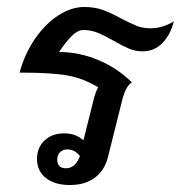

<svg xmlns="http://www.w3.org/2000/svg" viewBox="-20 -524 518 550"><path d="M478 -463Q469 -426 446 -401.5Q423 -377 388 -377Q368 -377 350 -384.5Q332 -392 306 -407Q278 -423 259 -430.5Q240 -438 219 -438Q203 -438 186.5 -422Q170 -406 149 -375Q206 -375 260.5 -352.5Q315 -330 358 -288Q341 -278 331 -241L289 -73Q279 -35 251 -14.5Q223 6 180 6Q137 6 111.5 -14Q86 -34 86 -69Q86 -101 107.5 -121.5Q129 -142 164 -142Q197 -142 219 -122L250 -246Q255 -263 261 -274Q220 -299 175 -307.5Q130 -316 36 -316Q51 -371 81 -414Q111 -457 148 -480.5Q185 -504 221 -504Q251 -504 274.5 -495.5Q298 -487 327 -471Q354 -457 371.5 -450Q389 -443 411 -443Q446 -443 478 -463ZM209 -77Q194 -96 173 -96Q160 -96 152 -88Q144 -80 144 -67Q144 -42 169 -42Q196 -42 209 -77Z"/></svg>

Font: Srisakdi
Style: Bold
Weight: 700
Designer: Cadson Demak Co.,Ltd.
Foundry: Cadson Demak Co.,Ltd.
Version: Version 1.000